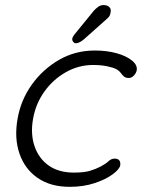

<svg xmlns="http://www.w3.org/2000/svg" viewBox="-20 -721 558 751"><path d="M350.6 -523.4Q398.4 -523.4 436.5 -512.7Q474.6 -502 496.6 -483.9Q518.6 -465.8 514.6 -445.3Q512.7 -435.5 503.9 -425.8Q495.1 -416 483.4 -416Q471.7 -416 464.8 -421.9Q458 -427.7 452.1 -436Q446.3 -444.3 433.6 -451.2Q421.9 -457 398.4 -461.9Q375 -466.8 343.8 -466.8Q288.1 -466.8 238.3 -439Q188.5 -411.1 154.3 -363.8Q120.1 -316.4 109.4 -256.8Q98.6 -197.3 115.2 -148.9Q131.8 -100.6 170.9 -73.2Q210 -45.9 268.6 -45.9Q308.6 -45.9 331.5 -52.7Q354.5 -59.6 373 -69.3Q393.6 -80.1 404.3 -90.3Q415 -100.6 428.7 -100.6Q441.4 -100.6 446.8 -93.3Q452.1 -85.9 450.2 -74.2Q447.3 -58.6 419.9 -38.6Q392.6 -18.6 349.1 -4.4Q305.7 9.8 252.9 9.8Q177.7 9.8 127.4 -24.9Q77.1 -59.6 56.2 -120.1Q35.2 -180.7 48.8 -256.8Q61.5 -330.1 104.5 -390.1Q147.5 -450.2 210.9 -486.8Q274.4 -523.4 350.6 -523.4ZM275.4 -551.8Q270.5 -551.8 266.1 -557.6Q261.7 -563.5 262.7 -570.3Q263.7 -576.2 269.5 -584L346.7 -678.7Q353.5 -686.5 363.3 -693.8Q373 -701.2 384.8 -701.2Q399.4 -701.2 407.7 -693.4Q416 -685.5 412.1 -669.9Q411.1 -663.1 407.7 -657.7Q404.3 -652.3 398.4 -647.5L309.6 -568.4Q301.8 -561.5 293 -556.6Q284.2 -551.8 275.4 -551.8Z"/></svg>

Font: Quicksand
Style: Italic
Weight: 400
Designer: Andrew Paglinawan
Foundry: Andrew Paglinawan
Version: Version 3.006